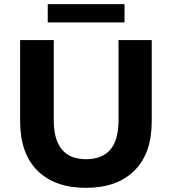

<svg xmlns="http://www.w3.org/2000/svg" viewBox="-20 -893 828 925"><path d="M77 -308V-700H239V-314Q239 -126 395 -126Q471 -126 511 -171.5Q551 -217 551 -314V-700H711V-308Q711 -154 627.5 -71Q544 12 394 12Q244 12 160.5 -71Q77 -154 77 -308ZM210 -873H580V-785H210Z"/></svg>

Font: Idrija
Style: Bold
Weight: 700
Designer: Julieta Ulanovsky
Foundry: Julieta Ulanovsky
Version: Version 7.200